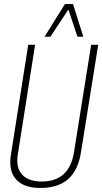

<svg xmlns="http://www.w3.org/2000/svg" viewBox="-20 -922 507 952"><path d="M180 10Q108 10 69.5 -23Q31 -56 31 -117Q31 -129 31.5 -135.5Q32 -142 34 -154L120 -700H154L68 -154Q58 -91 89.5 -56.5Q121 -22 187 -22Q324 -22 347 -168L432 -700H467L382 -170Q368 -78 318 -34Q268 10 180 10ZM201 -740 302 -902H342L393 -740H364L319 -875L230 -740Z"/></svg>

Font: Georama SemiCondensed ExtraLight
Style: Italic
Weight: 200
Width: 4
Italic angle: -9°
Designer: Jean-Baptiste Levee
Foundry: Production Type
Version: Version 1.000